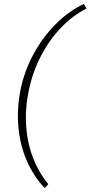

<svg xmlns="http://www.w3.org/2000/svg" viewBox="-20 -732 459 974"><path d="M207 222Q151 164 116 83.5Q81 3 73 -92Q65 -187 86 -286Q107 -380 153 -463Q199 -546 263.5 -610.5Q328 -675 405 -712L419 -689Q348 -653 289 -591Q230 -529 188.5 -449.5Q147 -370 127 -278Q107 -184 112.5 -96.5Q118 -9 147 67Q176 143 225 202Z"/></svg>

Font: Ysabeau Office ExtraLight
Style: Italic
Weight: 250
Italic angle: -12°
Designer: Christian Thalmann (Catharsis Fonts)
Version: Version 2.001;gftools[0.9.30]; featfreeze: tnum,lnum,ss02